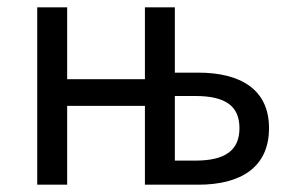

<svg xmlns="http://www.w3.org/2000/svg" viewBox="-20 -506 798 526"><path d="M82 0H164V-216H377V0H523C639 0 717 -47 717 -155C717 -261 639 -307 523 -307H459V-486H377V-289H164V-486H82ZM459 -66V-243H515C597 -243 636 -216 636 -155C636 -94 597 -66 515 -66Z"/></svg>

Font: Giro Sans Regular
Style: Regular
Weight: 400
Designer: Paul D. Hunt
Foundry: Adobe Systems Incorporated
Version: Version 1.000;PS 1.0;hotconv 1.0.88;makeotf.lib2.5.647800